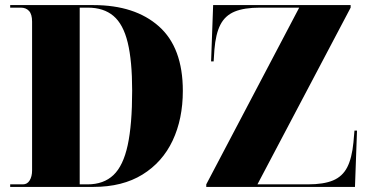

<svg xmlns="http://www.w3.org/2000/svg" viewBox="-20 -734 1465 754"><path d="M20 0V-10H70Q87 -10 96.5 -25.5Q106 -41 106 -65V-649Q106 -678 94 -691Q82 -704 62 -704H20V-714H347Q510 -714 604 -630.5Q698 -547 698 -377Q698 -267 658 -182Q618 -97 539.5 -48.5Q461 0 347 0ZM324 -10Q387 -10 425.5 -46.5Q464 -83 481.5 -164Q499 -245 499 -378Q499 -495 481.5 -567Q464 -639 425.5 -671.5Q387 -704 325 -704H293V-10ZM790 0V-10L1155 -704H1001Q939 -704 901.5 -688.5Q864 -673 845.5 -637Q827 -601 822 -539L819 -493H809L817 -714H1357V-704L991 -10H1189Q1251 -10 1288 -25.5Q1325 -41 1343.5 -77Q1362 -113 1368 -175L1372 -221H1382L1374 0Z"/></svg>

Font: Noto Serif Display SemiCondensed Black
Style: Regular
Weight: 900
Width: 4
Designer: Monotype Design Team
Foundry: Monotype Imaging Inc.
Version: Version 2.009